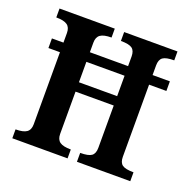

<svg xmlns="http://www.w3.org/2000/svg" viewBox="-101 -645 764 751"><g transform="rotate(20 281.0 -270.0)"><path d="M24 -37Q56 -37 70 -47Q84 -57 84 -80V-380H36V-420H84V-460Q84 -483 70 -493Q56 -503 24 -503V-540H254V-503Q222 -503 208 -493Q194 -483 194 -460V-420H353V-460Q353 -484 340 -493.5Q327 -503 293 -503V-540H515V-503Q481 -503 468 -493.5Q455 -484 455 -460V-420H527V-380H455V-80Q455 -56 468 -46.5Q481 -37 515 -37V0H293V-37Q327 -37 340 -46.5Q353 -56 353 -80V-256H194V-80Q194 -57 208 -47Q222 -37 254 -37V0H24ZM194 -295H353V-380H194Z"/></g></svg>

Font: Girassol
Style: Regular
Weight: 400
Width: 3
Designer: Liam Spradlin
Version: Version 1.004